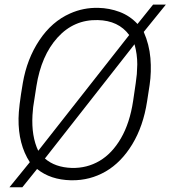

<svg xmlns="http://www.w3.org/2000/svg" viewBox="-20 -754 723 814"><path d="M280.8 10.3Q193.8 8.3 137.2 -37.6L74.7 40H20L106.4 -66.4Q57.1 -142.6 58.6 -252Q59.1 -299.3 76.7 -401.9Q94.2 -504.4 147 -583.5Q199.7 -662.6 276.9 -696.8Q333.5 -722.2 397 -720.7Q443.8 -719.7 487.3 -703.4Q530.8 -687 563 -652.3L628.9 -734.4H683.1L589.4 -618.7Q612.8 -565.4 617.7 -507.8Q622.6 -449.7 614.3 -393.6L603.5 -323.7Q587.4 -219.2 540.8 -142.3Q494.1 -65.4 428 -27.1Q361.8 11.2 284.2 10.3ZM117.7 -265.6Q112.8 -176.3 142.1 -114.7L527.8 -605.5Q482.4 -667 394.5 -668.9Q293.5 -671.4 224.1 -595Q154.8 -518.6 134.3 -388.2L120.6 -299.8ZM562 -481.4Q562 -524.4 550.3 -566.4L170.4 -82Q213.4 -44.4 284.2 -42Q348.6 -40.5 401.9 -71.8Q455.1 -103 492.7 -167.7Q530.3 -232.4 544.4 -326.2Q558.6 -419.9 560.1 -439.9Q561.5 -460 562 -481.4Z"/></svg>

Font: Roboto Light
Style: Italic
Weight: 300
Italic angle: -12°
Designer: Google
Version: Version 2.134; 2016; ttfautohint (v1.6)